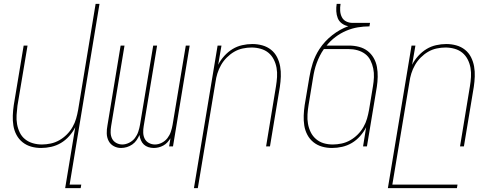

<svg xmlns="http://www.w3.org/2000/svg" viewBox="-20 -755 2540 990"><path d="M316 215 368 -99Q356 -75 337 -53.5Q318 -32 294.5 -18Q271 -4 244.5 2Q218 8 192 8Q165 8 140.5 1Q116 -6 96.5 -21.5Q77 -37 65 -59.5Q53 -82 49 -107.5Q45 -133 46 -159.5Q47 -186 51 -213L102 -520H122L70 -210Q67 -186 65.5 -162Q64 -138 68 -115Q72 -92 82 -71.5Q92 -51 109.5 -37Q127 -23 149.5 -16.5Q172 -10 196 -10Q218 -10 241.5 -15Q265 -20 286 -32Q307 -44 324.5 -61.5Q342 -79 354 -100Q366 -121 372.5 -143.5Q379 -166 383 -189L473 -735H493L339 197H399L396 215Z M604 8Q584 8 566.5 -1.5Q549 -11 540 -28.5Q531 -46 530.5 -67Q530 -88 534 -108L602 -520H622L553 -105Q550 -88 550.5 -71Q551 -54 558 -40Q565 -26 579.5 -18Q594 -10 611 -10Q628 -10 646 -19Q664 -28 675.5 -43Q687 -58 693 -76Q699 -94 702 -112L770 -520H790L721 -105Q718 -88 718.5 -71Q719 -54 726 -40Q733 -26 747.5 -18Q762 -10 779 -10Q797 -10 814.5 -19Q832 -28 843.5 -43Q855 -58 861 -76Q867 -94 870 -112L938 -520H958L872 0H852L859 -42Q852 -31 843 -21Q834 -11 822 -4.5Q810 2 797.5 5Q785 8 773 8Q758 8 744.5 3.5Q731 -1 721.5 -10Q712 -19 706.5 -32Q701 -45 699 -59Q693 -45 684 -32Q675 -19 662 -10Q649 -1 634 3.5Q619 8 604 8Z M980 215 1102 -520H1122L1105 -421Q1117 -445 1136.5 -466.5Q1156 -488 1179 -502Q1202 -516 1228.5 -522Q1255 -528 1281 -528Q1308 -528 1333 -521Q1358 -514 1377.5 -498.5Q1397 -483 1408.5 -460.5Q1420 -438 1424.5 -412.5Q1429 -387 1428 -360.5Q1427 -334 1423 -307L1372 0H1352L1403 -310Q1407 -334 1408.5 -358Q1410 -382 1406 -405Q1402 -428 1391.5 -448.5Q1381 -469 1364 -483Q1347 -497 1324 -503.5Q1301 -510 1277 -510Q1255 -510 1231.5 -505Q1208 -500 1187.5 -488Q1167 -476 1149.5 -458.5Q1132 -441 1120 -420Q1108 -399 1101 -376.5Q1094 -354 1091 -331L1000 215Z M1692 8Q1665 8 1640.5 1Q1616 -6 1596.5 -21.5Q1577 -37 1565 -59.5Q1553 -82 1549 -107.5Q1545 -133 1546 -159.5Q1547 -186 1551 -213L1575 -356Q1581 -394 1593 -431Q1605 -468 1627 -502Q1654 -543 1693 -573.5Q1732 -604 1776 -620Q1758 -623 1743 -634Q1728 -645 1721.5 -661.5Q1715 -678 1714 -697Q1713 -716 1716 -735H1736Q1733 -717 1734 -699.5Q1735 -682 1742.5 -667Q1750 -652 1765 -644.5Q1780 -637 1798 -637H1888L1885 -619Q1855 -619 1825 -614Q1795 -609 1765.5 -596.5Q1736 -584 1710 -564.5Q1684 -545 1664 -520H1780Q1806 -520 1831 -513.5Q1856 -507 1875 -492.5Q1894 -478 1906.5 -456.5Q1919 -435 1923.5 -410Q1928 -385 1927.5 -359Q1927 -333 1923 -307L1872 0H1852L1868 -99Q1856 -75 1837 -53.5Q1818 -32 1794.5 -18Q1771 -4 1744.5 2Q1718 8 1692 8ZM1696 -10Q1718 -10 1741.5 -15Q1765 -20 1786 -32Q1807 -44 1824.5 -61.5Q1842 -79 1854 -100Q1866 -121 1872.5 -143.5Q1879 -166 1883 -189L1903 -310Q1907 -333 1908 -356.5Q1909 -380 1904.5 -402Q1900 -424 1890 -444Q1880 -464 1862.5 -477Q1845 -490 1823 -496Q1801 -502 1777 -502H1650Q1638 -485 1629 -467Q1620 -449 1613 -430Q1606 -411 1601.5 -392Q1597 -373 1594 -353L1571 -213Q1567 -189 1565.5 -164.5Q1564 -140 1568 -117Q1572 -94 1582 -73.5Q1592 -53 1609.5 -38Q1627 -23 1649 -16.5Q1671 -10 1696 -10Z M1980 215 2102 -520H2122L2105 -421Q2117 -445 2136.5 -466.5Q2156 -488 2179 -502Q2202 -516 2228.5 -522Q2255 -528 2281 -528Q2308 -528 2333 -521Q2358 -514 2377.5 -498.5Q2397 -483 2408.5 -460.5Q2420 -438 2424.5 -412.5Q2429 -387 2428 -360.5Q2427 -334 2423 -307L2372 0H2352L2403 -310Q2407 -334 2408.5 -358Q2410 -382 2406 -405Q2402 -428 2391.5 -448.5Q2381 -469 2364 -483Q2347 -497 2324 -503.5Q2301 -510 2277 -510Q2255 -510 2231.5 -505Q2208 -500 2187.5 -488Q2167 -476 2149.5 -458.5Q2132 -441 2120 -420Q2108 -399 2101 -376.5Q2094 -354 2091 -331L2003 197H2339L2336 215Z"/></svg>

Font: Iosevka Thin Oblique
Style: Regular
Weight: 100
Italic angle: -9°
Monospace: yes
Designer: Belleve Invis
Foundry: Belleve Invis
Version: Version 32.5.0; ttfautohint (v1.8.4)